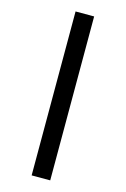

<svg xmlns="http://www.w3.org/2000/svg" viewBox="-146 -831 739 1128"><g transform="rotate(15 223.5 -267.5)"><path d="M167 -766H280V231H167Z"/></g></svg>

Font: Noto Sans Lao Condensed
Style: Bold
Weight: 700
Width: 3
Designer: Monotype Design Team
Foundry: Monotype Imaging Inc.
Version: Version 2.003; ttfautohint (v1.8.4.7-5d5b)